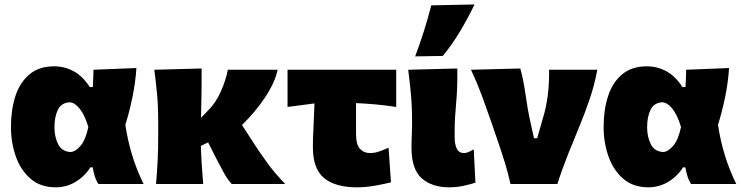

<svg xmlns="http://www.w3.org/2000/svg" viewBox="-20 -806 3258 841"><path d="M224 14.5Q157.5 14.5 114 -23Q70.5 -60.5 49.2 -121Q28 -181.5 28 -250.5Q28 -325 47.5 -385Q67 -445 109 -480.2Q151 -515.5 217 -515.5Q262.5 -515.5 302.2 -494.2Q342 -473 373.5 -424.5H386.5Q388 -444.5 388.5 -463Q389 -481.5 389.5 -500.5L577.5 -508Q573.5 -445.5 560 -380Q546.5 -314.5 529 -259.5Q538.5 -194.5 558 -129.2Q577.5 -64 609 0H411Q400 -17.5 394.5 -36.2Q389 -55 386 -73H376Q350 -32.5 310.2 -9Q270.5 14.5 224 14.5ZM289 -140Q311.5 -142 333.2 -167.8Q355 -193.5 367 -249.5Q351 -303 329 -330Q307 -357 285 -358Q248.5 -356 233.5 -325Q218.5 -294 218.5 -249Q218.5 -207 234.5 -174.8Q250.5 -142.5 289 -140Z M663.5 0Q668 -52.5 670.5 -102.2Q673 -152 673 -214.5V-264.5Q673 -339.5 668 -392.8Q663 -446 656 -500.5L863 -506Q863.5 -445 862.5 -390.2Q861.5 -335.5 860.5 -290L891 -321.5Q925.5 -355.5 947.5 -405.5Q969.5 -455.5 978 -500.5H1196Q1184.5 -445 1142.2 -381Q1100 -317 1040 -258.5L1093 -176.5Q1119.5 -135.5 1152.5 -90.2Q1185.5 -45 1229.5 0H995Q976.5 -20 959.8 -50.5Q943 -81 928.5 -109.5L891.5 -182.5L860 -167Q861 -124.5 863.8 -84Q866.5 -43.5 870 0Z M1543 14.5Q1449 14.5 1399.8 -25.8Q1350.5 -66 1350.5 -161.5Q1350.5 -200.5 1353 -245.2Q1355.5 -290 1357.5 -353L1239.5 -337.5V-500.5H1715.5V-337.5Q1671 -344.5 1626.5 -348.5Q1582 -352.5 1539.5 -354.5Q1539.5 -321 1539.5 -287.2Q1539.5 -253.5 1539.5 -219.5Q1539.5 -172.5 1556.8 -154Q1574 -135.5 1601.5 -135.5Q1620 -135.5 1640.8 -142.5Q1661.5 -149.5 1682 -159L1692.5 -7.5Q1668.5 -1 1625.5 6.8Q1582.5 14.5 1543 14.5Z M1948 14.5Q1872 14.5 1827.2 -25Q1782.5 -64.5 1782.5 -158.5Q1782.5 -192 1783.8 -215Q1785 -238 1785 -264.5Q1785 -339.5 1780 -392.8Q1775 -446 1768 -500.5L1983 -506Q1984.5 -423.5 1978 -354.5Q1971.5 -285.5 1971.5 -237.5V-205Q1971.5 -174 1980.8 -154.8Q1990 -135.5 2013 -135.5Q2021.5 -135.5 2032 -140Q2042.5 -144.5 2055 -152L2062.5 -6Q2044 0.5 2012.2 7.5Q1980.5 14.5 1948 14.5ZM1798.5 -559Q1841 -672 1869 -782.5L2058.5 -786.5Q2030.5 -728 1995.5 -669.2Q1960.5 -610.5 1919.5 -561Z M2216 0Q2206 -47 2191 -95Q2176 -143 2160 -189.5L2129.5 -278.5Q2110.5 -333.5 2089.8 -389.5Q2069 -445.5 2043 -500.5L2259 -506Q2273 -456 2282 -391.2Q2291 -326.5 2304 -268.5L2319 -200.5H2333L2365.5 -314.5Q2377 -361.5 2381.5 -407.8Q2386 -454 2385 -500.5H2596.5Q2584 -434 2562.8 -371.8Q2541.5 -309.5 2522 -262.5Q2495 -197 2468.2 -130.2Q2441.5 -63.5 2421.5 0Z M2820 14.5Q2753.5 14.5 2710 -23Q2666.5 -60.5 2645.2 -121Q2624 -181.5 2624 -250.5Q2624 -325 2643.5 -385Q2663 -445 2705 -480.2Q2747 -515.5 2813 -515.5Q2858.5 -515.5 2898.2 -494.2Q2938 -473 2969.5 -424.5H2982.5Q2984 -444.5 2984.5 -463Q2985 -481.5 2985.5 -500.5L3173.5 -508Q3169.5 -445.5 3156 -380Q3142.5 -314.5 3125 -259.5Q3134.5 -194.5 3154 -129.2Q3173.5 -64 3205 0H3007Q2996 -17.5 2990.5 -36.2Q2985 -55 2982 -73H2972Q2946 -32.5 2906.2 -9Q2866.5 14.5 2820 14.5ZM2885 -140Q2907.5 -142 2929.2 -167.8Q2951 -193.5 2963 -249.5Q2947 -303 2925 -330Q2903 -357 2881 -358Q2844.5 -356 2829.5 -325Q2814.5 -294 2814.5 -249Q2814.5 -207 2830.5 -174.8Q2846.5 -142.5 2885 -140Z"/></svg>

Font: Commissioner Flair ExtraBold
Style: Regular
Weight: 800
Designer: Kostas Bartsokas
Foundry: Kostas Bartsokas
Version: Version 1.000; ttfautohint (v1.8.3)